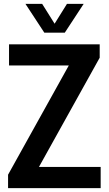

<svg xmlns="http://www.w3.org/2000/svg" viewBox="-20 -968 560 988"><path d="M180.5 -109H498V0H21.5V-69L334 -631H26.5V-740H493V-671ZM324.5 -948H410.5L313.5 -800H208L111 -948H197L261 -846Z"/></svg>

Font: Encode Sans Condensed SemiBold
Style: Regular
Weight: 600
Width: 3
Designer: Multiple Designers
Foundry: Impallari Type
Version: Version 2.000